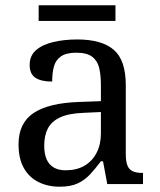

<svg xmlns="http://www.w3.org/2000/svg" viewBox="-20 -695 603 725"><path d="M205 10Q161 10 125.5 -7.5Q90 -25 70 -60.5Q50 -96 50 -150Q50 -230 106.5 -268Q163 -306 278 -310L361 -313V-373Q361 -409 355 -436.5Q349 -464 329 -480Q309 -496 268 -496Q230 -496 210 -482Q190 -468 183.5 -443.5Q177 -419 177 -387Q135 -387 113.5 -401.5Q92 -416 92 -450Q92 -485 116.5 -506Q141 -527 182 -536.5Q223 -546 272 -546Q364 -546 409.5 -507Q455 -468 455 -373V-114Q455 -86 461 -70.5Q467 -55 481 -48.5Q495 -42 517 -42H520V0H385L369 -86H361Q340 -58 320 -36.5Q300 -15 273.5 -2.5Q247 10 205 10ZM228 -52Q269 -52 298.5 -69Q328 -86 344.5 -117.5Q361 -149 361 -191V-272L297 -269Q240 -267 207.5 -252Q175 -237 161 -210.5Q147 -184 147 -145Q147 -114 156 -93.5Q165 -73 183 -62.5Q201 -52 228 -52ZM126 -616V-675H416V-616Z"/></svg>

Font: Noto Serif Armenian
Style: Regular
Weight: 400
Designer: Monotype Design Team
Foundry: Monotype Imaging Inc.
Version: Version 2.007